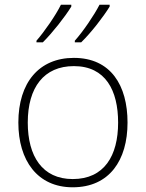

<svg xmlns="http://www.w3.org/2000/svg" viewBox="-20 -786 621 816"><path d="M446 -758V-766H403C380 -721 333 -652 298 -613V-606H325C368 -648 419 -714 446 -758ZM283 -758V-766H239C217 -721 169 -652 135 -613V-606H162C204 -648 256 -714 283 -758ZM522 -265C522 -423 451 -540 294 -540C146 -540 58 -435 58 -265C58 -104 139 10 289 10C445 10 522 -105 522 -265ZM98 -265C98 -415 167 -505 294 -505C429 -505 482 -401 482 -265C482 -124 423 -25 289 -25C160 -25 98 -122 98 -265Z"/></svg>

Font: Noto Sans Sinhala UI ExtraLight
Style: Regular
Weight: 200
Designer: Jelle Bosma - Monotype Design Team
Foundry: Monotype Imaging Inc.
Version: Version 2.006